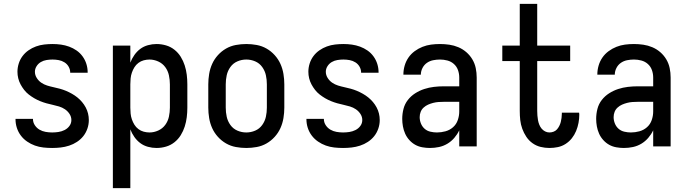

<svg xmlns="http://www.w3.org/2000/svg" viewBox="-20 -755 3540 990"><path d="M249 8Q226 8 203.5 5.5Q181 3 160 -4.5Q139 -12 120 -25Q101 -38 87.5 -56Q74 -74 67 -95.5Q60 -117 60 -140V-142H150V-141Q150 -124 159.5 -109.5Q169 -95 183.5 -86.5Q198 -78 215 -75Q232 -72 249 -72Q265 -72 281.5 -74.5Q298 -77 313 -84.5Q328 -92 338 -105.5Q348 -119 348 -136Q348 -153 338.5 -167.5Q329 -182 315 -191.5Q301 -201 284.5 -206Q268 -211 251.5 -214.5Q235 -218 219 -222.5Q203 -227 187 -233.5Q171 -240 156.5 -248.5Q142 -257 128.5 -267.5Q115 -278 104.5 -291.5Q94 -305 86 -320Q78 -335 74 -351.5Q70 -368 70 -385Q70 -406 76.5 -427Q83 -448 96 -465.5Q109 -483 127 -495.5Q145 -508 165.5 -515.5Q186 -523 208 -525.5Q230 -528 251 -528Q273 -528 294.5 -525Q316 -522 336.5 -514.5Q357 -507 375 -494.5Q393 -482 406 -464Q419 -446 425.5 -425Q432 -404 432 -382V-380H342V-381Q342 -397 334 -411Q326 -425 312.5 -433.5Q299 -442 283 -445Q267 -448 251 -448Q236 -448 220 -445.5Q204 -443 190.5 -435Q177 -427 168.5 -413.5Q160 -400 160 -385Q160 -368 169.5 -353Q179 -338 193 -328.5Q207 -319 223 -314Q239 -309 255.5 -305.5Q272 -302 288.5 -297.5Q305 -293 320.5 -286.5Q336 -280 351 -271.5Q366 -263 379 -252.5Q392 -242 403 -229Q414 -216 422 -201Q430 -186 434 -169.5Q438 -153 438 -136Q438 -113 430.5 -91.5Q423 -70 409.5 -53Q396 -36 377 -23.5Q358 -11 336.5 -4Q315 3 293 5.5Q271 8 249 8Z M562 215V-520H652V-432Q660 -453 673 -471.5Q686 -490 703.5 -503Q721 -516 743 -522Q765 -528 787 -528Q812 -528 836 -521Q860 -514 879.5 -498.5Q899 -483 912 -462Q925 -441 932.5 -417.5Q940 -394 943 -369.5Q946 -345 946 -320V-200Q946 -175 943 -150.5Q940 -126 932.5 -102.5Q925 -79 912 -58Q899 -37 879.5 -21.5Q860 -6 836 1Q812 8 787 8Q765 8 743 2Q721 -4 703.5 -17Q686 -30 673 -48.5Q660 -67 652 -88V215ZM751 -72Q774 -72 796 -82Q818 -92 832 -111Q846 -130 851 -153.5Q856 -177 856 -200V-320Q856 -343 851 -366.5Q846 -390 832 -409Q818 -428 796 -438Q774 -448 751 -448Q736 -448 721 -444Q706 -440 693.5 -430.5Q681 -421 673 -408Q665 -395 660 -380.5Q655 -366 653.5 -350.5Q652 -335 652 -320V-200Q652 -185 653.5 -169.5Q655 -154 660 -139.5Q665 -125 673 -112Q681 -99 693.5 -89.5Q706 -80 721 -76Q736 -72 751 -72Z M1250 8Q1223 8 1196 3Q1169 -2 1145.5 -15.5Q1122 -29 1103.5 -49.5Q1085 -70 1074 -94.5Q1063 -119 1058.5 -146Q1054 -173 1054 -200V-320Q1054 -347 1058.5 -374Q1063 -401 1074 -425.5Q1085 -450 1103.5 -470.5Q1122 -491 1145.5 -504.5Q1169 -518 1196 -523Q1223 -528 1250 -528Q1277 -528 1304 -523Q1331 -518 1354.5 -504.5Q1378 -491 1396.5 -470.5Q1415 -450 1426 -425.5Q1437 -401 1441.5 -374Q1446 -347 1446 -320V-200Q1446 -173 1441.5 -146Q1437 -119 1426 -94.5Q1415 -70 1396.5 -49.5Q1378 -29 1354.5 -15.5Q1331 -2 1304 3Q1277 8 1250 8ZM1250 -72Q1274 -72 1296 -81.5Q1318 -91 1332 -110.5Q1346 -130 1351 -153Q1356 -176 1356 -200V-320Q1356 -344 1351 -367Q1346 -390 1332 -409.5Q1318 -429 1296 -438.5Q1274 -448 1250 -448Q1226 -448 1204 -438.5Q1182 -429 1168 -409.5Q1154 -390 1149 -367Q1144 -344 1144 -320V-200Q1144 -176 1149 -153Q1154 -130 1168 -110.5Q1182 -91 1204 -81.5Q1226 -72 1250 -72Z M1749 8Q1726 8 1703.5 5.5Q1681 3 1660 -4.5Q1639 -12 1620 -25Q1601 -38 1587.5 -56Q1574 -74 1567 -95.5Q1560 -117 1560 -140V-142H1650V-141Q1650 -124 1659.5 -109.5Q1669 -95 1683.5 -86.5Q1698 -78 1715 -75Q1732 -72 1749 -72Q1765 -72 1781.5 -74.5Q1798 -77 1813 -84.5Q1828 -92 1838 -105.5Q1848 -119 1848 -136Q1848 -153 1838.5 -167.5Q1829 -182 1815 -191.5Q1801 -201 1784.5 -206Q1768 -211 1751.5 -214.5Q1735 -218 1719 -222.5Q1703 -227 1687 -233.5Q1671 -240 1656.5 -248.5Q1642 -257 1628.5 -267.5Q1615 -278 1604.5 -291.5Q1594 -305 1586 -320Q1578 -335 1574 -351.5Q1570 -368 1570 -385Q1570 -406 1576.5 -427Q1583 -448 1596 -465.5Q1609 -483 1627 -495.5Q1645 -508 1665.5 -515.5Q1686 -523 1708 -525.5Q1730 -528 1751 -528Q1773 -528 1794.5 -525Q1816 -522 1836.5 -514.5Q1857 -507 1875 -494.5Q1893 -482 1906 -464Q1919 -446 1925.5 -425Q1932 -404 1932 -382V-380H1842V-381Q1842 -397 1834 -411Q1826 -425 1812.5 -433.5Q1799 -442 1783 -445Q1767 -448 1751 -448Q1736 -448 1720 -445.5Q1704 -443 1690.5 -435Q1677 -427 1668.5 -413.5Q1660 -400 1660 -385Q1660 -368 1669.5 -353Q1679 -338 1693 -328.5Q1707 -319 1723 -314Q1739 -309 1755.5 -305.5Q1772 -302 1788.5 -297.5Q1805 -293 1820.5 -286.5Q1836 -280 1851 -271.5Q1866 -263 1879 -252.5Q1892 -242 1903 -229Q1914 -216 1922 -201Q1930 -186 1934 -169.5Q1938 -153 1938 -136Q1938 -113 1930.5 -91.5Q1923 -70 1909.5 -53Q1896 -36 1877 -23.5Q1858 -11 1836.5 -4Q1815 3 1793 5.5Q1771 8 1749 8Z M2197 8Q2178 8 2158 4.5Q2138 1 2121 -8.5Q2104 -18 2090.5 -33Q2077 -48 2069 -66Q2061 -84 2057.5 -103.5Q2054 -123 2054 -142Q2054 -168 2060.5 -193.5Q2067 -219 2083 -239.5Q2099 -260 2121 -274Q2143 -288 2167.5 -296Q2192 -304 2217.5 -307Q2243 -310 2269 -310H2348V-355Q2348 -375 2341.5 -393.5Q2335 -412 2320.5 -425Q2306 -438 2287 -443Q2268 -448 2249 -448Q2231 -448 2213.5 -444.5Q2196 -441 2181.5 -431Q2167 -421 2158.5 -404.5Q2150 -388 2150 -370H2060V-371Q2060 -394 2066.5 -416.5Q2073 -439 2086 -458Q2099 -477 2118 -491Q2137 -505 2158.5 -513.5Q2180 -522 2202.5 -525Q2225 -528 2249 -528Q2273 -528 2297 -524.5Q2321 -521 2343.5 -511.5Q2366 -502 2384.5 -486Q2403 -470 2415.5 -449Q2428 -428 2433 -404Q2438 -380 2438 -355V0H2348V-83Q2338 -62 2322.5 -44Q2307 -26 2287 -14Q2267 -2 2244 3Q2221 8 2197 8ZM2233 -72Q2255 -72 2277 -78Q2299 -84 2316 -99Q2333 -114 2340.5 -136Q2348 -158 2348 -180V-230H2269Q2255 -230 2241 -229Q2227 -228 2213.5 -224.5Q2200 -221 2187.5 -215.5Q2175 -210 2164.5 -200.5Q2154 -191 2149 -178Q2144 -165 2144 -151Q2144 -134 2150.5 -118Q2157 -102 2169.5 -91Q2182 -80 2199 -76Q2216 -72 2233 -72Z M2813 8Q2790 8 2767.5 2.5Q2745 -3 2726 -16.5Q2707 -30 2694 -49.5Q2681 -69 2673 -91Q2665 -113 2662.5 -136Q2660 -159 2660 -183V-440H2570V-520H2660V-735H2750V-520H2920V-440H2750V-183Q2750 -171 2751 -159Q2752 -147 2754 -135.5Q2756 -124 2760.5 -112.5Q2765 -101 2772.5 -92Q2780 -83 2790.5 -77.5Q2801 -72 2813 -72Q2824 -72 2834.5 -76Q2845 -80 2852 -88Q2859 -96 2864 -106Q2869 -116 2871.5 -126Q2874 -136 2875.5 -147Q2877 -158 2877 -169V-174H2966Q2966 -172 2966.5 -169.5Q2967 -167 2967 -164Q2967 -143 2963 -121.5Q2959 -100 2950.5 -79.5Q2942 -59 2928.5 -42Q2915 -25 2896.5 -13Q2878 -1 2856.5 3.5Q2835 8 2813 8Z M3197 8Q3178 8 3158 4.5Q3138 1 3121 -8.5Q3104 -18 3090.5 -33Q3077 -48 3069 -66Q3061 -84 3057.5 -103.5Q3054 -123 3054 -142Q3054 -168 3060.5 -193.5Q3067 -219 3083 -239.5Q3099 -260 3121 -274Q3143 -288 3167.5 -296Q3192 -304 3217.5 -307Q3243 -310 3269 -310H3348V-355Q3348 -375 3341.5 -393.5Q3335 -412 3320.5 -425Q3306 -438 3287 -443Q3268 -448 3249 -448Q3231 -448 3213.5 -444.5Q3196 -441 3181.5 -431Q3167 -421 3158.5 -404.5Q3150 -388 3150 -370H3060V-371Q3060 -394 3066.5 -416.5Q3073 -439 3086 -458Q3099 -477 3118 -491Q3137 -505 3158.5 -513.5Q3180 -522 3202.5 -525Q3225 -528 3249 -528Q3273 -528 3297 -524.5Q3321 -521 3343.5 -511.5Q3366 -502 3384.5 -486Q3403 -470 3415.5 -449Q3428 -428 3433 -404Q3438 -380 3438 -355V0H3348V-83Q3338 -62 3322.5 -44Q3307 -26 3287 -14Q3267 -2 3244 3Q3221 8 3197 8ZM3233 -72Q3255 -72 3277 -78Q3299 -84 3316 -99Q3333 -114 3340.5 -136Q3348 -158 3348 -180V-230H3269Q3255 -230 3241 -229Q3227 -228 3213.5 -224.5Q3200 -221 3187.5 -215.5Q3175 -210 3164.5 -200.5Q3154 -191 3149 -178Q3144 -165 3144 -151Q3144 -134 3150.5 -118Q3157 -102 3169.5 -91Q3182 -80 3199 -76Q3216 -72 3233 -72Z"/></svg>

Font: Iosevka Curly Medium
Style: Regular
Weight: 500
Monospace: yes
Designer: Belleve Invis
Foundry: Belleve Invis
Version: Version 22.1.2; ttfautohint (v1.8.4)